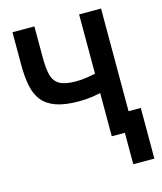

<svg xmlns="http://www.w3.org/2000/svg" viewBox="-130 -800 920 1091"><g transform="rotate(-15 330.0 -254.0)"><path d="M48 -705V-517Q48 -445 58.5 -391Q69 -337 97.5 -301Q126 -265 178 -246.5Q230 -228 312 -228Q353 -228 387 -233Q421 -238 440 -242V12H517V197H641V-101H569V-705H440V-356Q424 -353 392 -347.5Q360 -342 324 -342Q262 -342 230 -360Q198 -378 187.5 -417Q177 -456 177 -519V-705Z"/></g></svg>

Font: Repo DemiBold
Style: Regular
Weight: 600
Designer: Stefan Peev
Foundry: Context Ltd
Version: Version 1.502